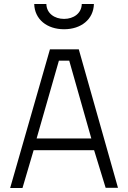

<svg xmlns="http://www.w3.org/2000/svg" viewBox="-20 -945 644 965"><path d="M31 0H93L149 -190H453L511 -1H573L376 -697H231ZM276 -640H328L439 -249H164ZM152 -925C154 -848 216 -798 302 -798C388 -798 450 -848 452 -925H391C390 -878 350 -850 302 -850C254 -850 214 -878 213 -925Z"/></svg>

Font: TitilliumText22L
Style: 250 wt
Weight: 300
Designer: Campivisivi
Foundry: Campivisivi
Version: 1.000